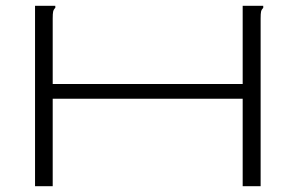

<svg xmlns="http://www.w3.org/2000/svg" viewBox="-20 -643 1040 663"><path d="M101 -623H171V-616Q165 -610 163.5 -603Q162 -596 162 -579V-353H818V-623H889V-616Q883 -610 881.5 -603Q880 -596 880 -579V0H818V-302H162V0H101Z"/></svg>

Font: Inconsolata UltraExpanded Light
Style: Regular
Weight: 300
Width: 9
Monospace: yes
Designer: Raph Levien, Cyreal, Brenton Simpson
Foundry: Raph Levien, Cyreal, Google
Version: Version 3.001; ttfautohint (v1.8.2.53-6de2)